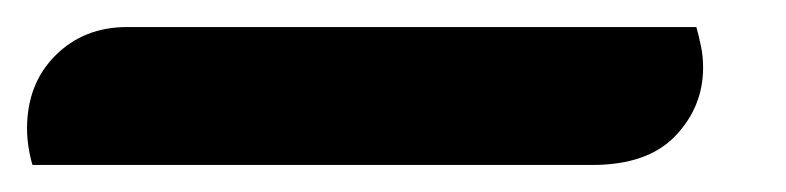

<svg xmlns="http://www.w3.org/2000/svg" viewBox="-59 19 581 142"><path d="M-35 141Q-39 127 -39 114Q-39 81 -18 60Q3 39 35 39H456Q458 46 459.5 53.5Q461 61 461 69Q461 98 440.5 119.5Q420 141 379 141Z"/></svg>

Font: Sansita Swashed Light ExtraBold
Style: Regular
Weight: 800
Version: Version 1.003